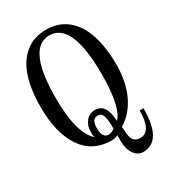

<svg xmlns="http://www.w3.org/2000/svg" viewBox="-214 -839 994 1115"><g transform="rotate(-30 283.0 -281.0)"><path d="M288.1 18.1Q159.7 18.1 92.3 -81.3Q24.9 -180.7 24.9 -356Q24.9 -471.7 52.2 -554.7Q79.6 -637.7 136.5 -683.8Q193.4 -730 275.9 -730Q358.9 -730 416.5 -682.9Q474.1 -635.7 502 -551Q529.8 -466.3 529.8 -348.1Q529.8 -238.3 490.7 -152.6Q451.7 -66.9 376 -20L380.9 34.2Q388.2 88.9 437 88.9Q513.2 88.9 513.2 -51.8H539.1Q539.1 168 412.1 168Q375.5 168 352.1 133.8Q329.1 100.6 329.1 47.9V8.8Q306.6 18.1 288.1 18.1ZM287.1 -147.9Q246.1 -147.9 246.1 -87.9Q246.1 -20 287.1 -20Q310.5 -20 329.1 -37.1Q329.1 -63 327.6 -80.6Q326.2 -98.1 322.3 -114.7Q318.4 -131.3 309.6 -139.6Q300.8 -147.9 287.1 -147.9ZM428.2 -345.2Q428.2 -691.9 275.9 -691.9Q127 -691.9 127 -356Q127 -123.5 208 -48.8Q205.1 -59.1 205.1 -86.9Q205.1 -127.4 228.3 -155.8Q251.5 -184.1 287.1 -184.1Q327.6 -184.1 346.7 -154.5Q365.7 -125 369.1 -64.9Q428.2 -128.4 428.2 -345.2Z"/></g></svg>

Font: New Heterodox Mono
Style: Book
Weight: 400
Designer: Hao Chi Kiang <hello@hckiang.com>, Alexey Kryukov <alexios@thessalonica.org.ru>
Version: Version 0.0.3